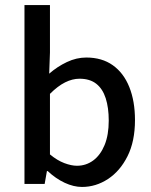

<svg xmlns="http://www.w3.org/2000/svg" viewBox="-20 -729 599 761"><path d="M305 12Q272 12 236.5 -4.5Q201 -21 169 -51H166L157 0H77V-709H178V-521L175 -437Q207 -465 245 -483Q283 -501 322 -501Q384 -501 427 -470.5Q470 -440 492.5 -384Q515 -328 515 -253Q515 -169 485.5 -110Q456 -51 408 -19.5Q360 12 305 12ZM285 -72Q321 -72 349.5 -93Q378 -114 394.5 -154Q411 -194 411 -251Q411 -302 399 -339.5Q387 -377 361.5 -397Q336 -417 295 -417Q267 -417 238 -402.5Q209 -388 178 -357V-117Q207 -93 235 -82.5Q263 -72 285 -72Z"/></svg>

Font: Assistant ExtraLight SemiBold
Style: Regular
Weight: 600
Version: Version 3.000